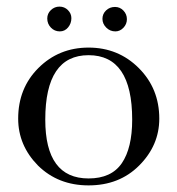

<svg xmlns="http://www.w3.org/2000/svg" viewBox="-20 -560 537 581"><path d="M160 -540Q175 -540 185.5 -529.5Q196 -519 196 -505Q196 -489 186 -477Q176 -465 161 -465Q145 -465 134 -476.5Q123 -488 123 -504Q123 -519 134 -529.5Q145 -540 160 -540ZM328 -539Q343 -539 353.5 -528Q364 -517 364 -502Q364 -487 353.5 -476Q343 -465 329 -465Q313 -465 301.5 -476.5Q290 -488 290 -503Q290 -518 301 -528.5Q312 -539 328 -539ZM35 -201Q35 -293 96 -354Q158 -416 248 -416Q338 -416 400 -354Q462 -292 462 -201Q462 -120 401 -59Q341 1 248 1Q156 1 95 -59Q35 -120 35 -201ZM117 -198Q117 -20 248 -20Q317 -20 348.5 -66Q380 -112 380 -198Q380 -393 248 -393Q117 -393 117 -198Z"/></svg>

Font: New Athena Unicode
Style: Regular
Weight: 400
Designer: J. Rusten 1997; rev. by R. Hancock 2001, 2002, rev. by D. Mastronarde 2002-2021
Foundry: GreekKeys New Athena Unicode
Version: Version 5.008